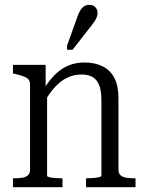

<svg xmlns="http://www.w3.org/2000/svg" viewBox="-20 -779 607 799"><path d="M34 0V-37H39Q59 -37 73.5 -39.5Q88 -42 96.5 -50Q105 -58 105 -72V-426Q105 -441 98.5 -448.5Q92 -456 78.5 -461Q65 -466 44 -471L34 -473V-509H170V-402L176 -395V-47Q176 -44 186 -41.5Q196 -39 210.5 -38Q225 -37 237 -37H240V0ZM544 0H338V-37H339Q351 -37 365.5 -38Q380 -39 391 -41.5Q402 -44 402 -47V-362Q402 -399 393.5 -422.5Q385 -446 367 -457.5Q349 -469 319 -469Q288 -469 260.5 -456Q233 -443 209 -417Q185 -391 164 -353L163 -409Q185 -445 210 -469.5Q235 -494 265 -506.5Q295 -519 332 -519Q375 -519 407 -503Q439 -487 456 -454.5Q473 -422 473 -369V-72Q473 -58 481.5 -50Q490 -42 505 -39.5Q520 -37 539 -37H544ZM302 -709Q308 -726 315 -737Q322 -748 331 -753.5Q340 -759 351 -759Q367 -759 376.5 -749.5Q386 -740 386 -725Q386 -717 383 -708.5Q380 -700 374 -691Q368 -682 361 -673L282 -572H259V-589Z"/></svg>

Font: Roboto Serif 28pt Condensed Light
Style: Regular
Weight: 300
Width: 3
Designer: Greg Gazdowicz
Foundry: Commercial Type
Version: Version 1.008